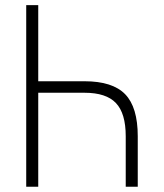

<svg xmlns="http://www.w3.org/2000/svg" viewBox="-20 -713 626 733"><path d="M460 0V-192.9Q460 -280.3 422.6 -319.6Q385.3 -358.9 302.7 -358.9H126V0H80.1V-693.4H126V-402.8H302.7Q409.7 -402.8 457.8 -353.3Q505.9 -303.7 505.9 -192.9V0Z"/></svg>

Font: Cascadia Code ExtraLight
Style: Regular
Weight: 200
Monospace: yes
Designer: Aaron Bell
Foundry: Saja Typeworks
Version: Version 2407.024; ttfautohint (v1.8.4)